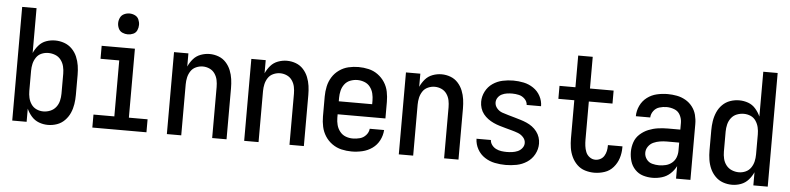

<svg xmlns="http://www.w3.org/2000/svg" viewBox="-45 -991 5091 1237"><g transform="rotate(5 2500.0 -372.5)"><path d="M288 8Q318 8 346.5 -2Q375 -12 396.5 -34Q418 -56 430 -83.5Q442 -111 446.5 -140.5Q451 -170 451 -200V-330Q451 -360 446.5 -389.5Q442 -419 430 -447Q418 -475 396.5 -496.5Q375 -518 346.5 -528Q318 -538 288 -538Q258 -538 230 -528Q202 -518 182 -495Q162 -472 150 -445V-735H57V0H150V-85Q162 -58 182 -35.5Q202 -13 230 -2.5Q258 8 288 8ZM251 -76Q228 -76 207 -85.5Q186 -95 173 -114Q160 -133 155 -155Q150 -177 150 -200V-330Q150 -353 155 -375Q160 -397 173 -416.5Q186 -436 207 -445Q228 -454 251 -454Q274 -454 296 -445.5Q318 -437 332.5 -418Q347 -399 352.5 -376Q358 -353 358 -330V-200Q358 -177 352.5 -154Q347 -131 332.5 -112.5Q318 -94 296 -85Q274 -76 251 -76Z M575 0H925V-84H804V-530H589V-446H710V-84H575ZM750 -618Q768 -618 785 -625.5Q802 -633 809.5 -650Q817 -667 817 -685Q817 -703 809.5 -720Q802 -737 785 -745Q768 -753 750 -753Q732 -753 715 -745Q698 -737 690 -720Q682 -703 682 -685Q682 -667 690 -650Q698 -633 715 -625.5Q732 -618 750 -618Z M1057 0H1150V-330Q1150 -353 1155 -375Q1160 -397 1172.5 -416Q1185 -435 1206.5 -444.5Q1228 -454 1250 -454Q1273 -454 1294 -444.5Q1315 -435 1328 -416Q1341 -397 1345.5 -375Q1350 -353 1350 -330V0H1443V-330Q1443 -360 1439 -389Q1435 -418 1424 -445.5Q1413 -473 1393 -495Q1373 -517 1345 -527.5Q1317 -538 1287 -538Q1258 -538 1229.5 -527.5Q1201 -517 1181.5 -494.5Q1162 -472 1150 -445V-530H1057Z M1557 0H1650V-330Q1650 -353 1655 -375Q1660 -397 1672.5 -416Q1685 -435 1706.5 -444.5Q1728 -454 1750 -454Q1773 -454 1794 -444.5Q1815 -435 1828 -416Q1841 -397 1845.5 -375Q1850 -353 1850 -330V0H1943V-330Q1943 -360 1939 -389Q1935 -418 1924 -445.5Q1913 -473 1893 -495Q1873 -517 1845 -527.5Q1817 -538 1787 -538Q1758 -538 1729.5 -527.5Q1701 -517 1681.5 -494.5Q1662 -472 1650 -445V-530H1557Z M2252 8Q2287 8 2321.5 0Q2356 -8 2385 -28.5Q2414 -49 2430.5 -81Q2447 -113 2449 -148H2356Q2354 -125 2337.5 -106.5Q2321 -88 2298 -82Q2275 -76 2252 -76Q2228 -76 2206 -84.5Q2184 -93 2169 -112Q2154 -131 2148 -154Q2142 -177 2142 -200V-223H2451V-330Q2451 -363 2444.5 -395.5Q2438 -428 2420 -456Q2402 -484 2375 -503.5Q2348 -523 2315.5 -530.5Q2283 -538 2250 -538Q2217 -538 2185 -530.5Q2153 -523 2125.5 -503.5Q2098 -484 2080.5 -456Q2063 -428 2056 -395.5Q2049 -363 2049 -330V-200Q2049 -167 2056 -134.5Q2063 -102 2081 -74Q2099 -46 2126.5 -26.5Q2154 -7 2186.5 0.5Q2219 8 2252 8ZM2142 -307V-330Q2142 -353 2147.5 -376Q2153 -399 2167.5 -418Q2182 -437 2204.5 -445.5Q2227 -454 2250 -454Q2273 -454 2295.5 -445.5Q2318 -437 2332.5 -418Q2347 -399 2352.5 -376Q2358 -353 2358 -330V-307Z M2557 0H2650V-330Q2650 -353 2655 -375Q2660 -397 2672.5 -416Q2685 -435 2706.5 -444.5Q2728 -454 2750 -454Q2773 -454 2794 -444.5Q2815 -435 2828 -416Q2841 -397 2845.5 -375Q2850 -353 2850 -330V0H2943V-330Q2943 -360 2939 -389Q2935 -418 2924 -445.5Q2913 -473 2893 -495Q2873 -517 2845 -527.5Q2817 -538 2787 -538Q2758 -538 2729.5 -527.5Q2701 -517 2681.5 -494.5Q2662 -472 2650 -445V-530H2557Z M3248 8Q3284 8 3319.5 1Q3355 -6 3385.5 -26Q3416 -46 3433.5 -78.5Q3451 -111 3451 -147Q3451 -168 3444.5 -188Q3438 -208 3425 -225Q3412 -242 3395 -254.5Q3378 -267 3358.5 -275.5Q3339 -284 3319 -290Q3299 -296 3278.5 -302Q3258 -308 3238 -313.5Q3218 -319 3198 -326Q3178 -333 3163.5 -350Q3149 -367 3149 -388Q3149 -405 3159 -419.5Q3169 -434 3184.5 -441.5Q3200 -449 3217 -451.5Q3234 -454 3251 -454Q3273 -454 3294.5 -449Q3316 -444 3332.5 -427.5Q3349 -411 3350 -389H3443Q3443 -423 3426.5 -454Q3410 -485 3381 -504.5Q3352 -524 3318.5 -531Q3285 -538 3251 -538Q3216 -538 3181.5 -530.5Q3147 -523 3118 -503Q3089 -483 3072.5 -451Q3056 -419 3056 -384Q3056 -363 3062.5 -342.5Q3069 -322 3082 -305.5Q3095 -289 3112 -276.5Q3129 -264 3148.5 -255Q3168 -246 3188 -240Q3208 -234 3228 -228.5Q3248 -223 3268.5 -217.5Q3289 -212 3309 -204.5Q3329 -197 3344 -180.5Q3359 -164 3359 -143Q3359 -125 3347 -110Q3335 -95 3318.5 -88Q3302 -81 3284 -78.5Q3266 -76 3248 -76Q3231 -76 3213 -78.5Q3195 -81 3179 -89Q3163 -97 3152 -111.5Q3141 -126 3140 -144H3047Q3048 -108 3065.5 -76.5Q3083 -45 3113 -25.5Q3143 -6 3178 1Q3213 8 3248 8Z M3821 8Q3855 8 3888 -3Q3921 -14 3944 -40.5Q3967 -67 3977.5 -100Q3988 -133 3988 -168Q3988 -172 3988 -177H3894V-172Q3894 -155 3890.5 -138.5Q3887 -122 3878 -107Q3869 -92 3853.5 -84Q3838 -76 3821 -76Q3801 -76 3784 -88.5Q3767 -101 3759.5 -120Q3752 -139 3749.5 -159Q3747 -179 3747 -199V-446H3900V-530H3747V-735H3653V-530H3550V-446H3653V-199Q3653 -169 3657.5 -139Q3662 -109 3675 -81Q3688 -53 3710 -31.5Q3732 -10 3761.5 -1Q3791 8 3821 8Z M4197 8Q4228 8 4258.5 -1Q4289 -10 4312.5 -31.5Q4336 -53 4350 -81V0H4443V-361Q4443 -391 4435.5 -420Q4428 -449 4409.5 -473Q4391 -497 4364.5 -512Q4338 -527 4308.5 -532.5Q4279 -538 4250 -538Q4214 -538 4179.5 -530Q4145 -522 4116.5 -500.5Q4088 -479 4072.5 -446Q4057 -413 4057 -378H4150Q4151 -401 4165.5 -420.5Q4180 -440 4203 -447Q4226 -454 4250 -454Q4275 -454 4300 -444.5Q4325 -435 4337.5 -411Q4350 -387 4350 -361V-317H4269Q4237 -317 4205.5 -312.5Q4174 -308 4144.5 -296Q4115 -284 4090.5 -262Q4066 -240 4055.5 -209.5Q4045 -179 4045 -147Q4045 -116 4054 -86Q4063 -56 4085 -33Q4107 -10 4136.5 -1Q4166 8 4197 8ZM4233 -76Q4211 -76 4188.5 -82Q4166 -88 4152 -107Q4138 -126 4138 -149Q4138 -171 4151 -189.5Q4164 -208 4184 -217Q4204 -226 4226 -229.5Q4248 -233 4269 -233H4350V-180Q4350 -158 4342 -137Q4334 -116 4316.5 -101.5Q4299 -87 4277 -81.5Q4255 -76 4233 -76Z M4712 8Q4742 8 4770 -2.5Q4798 -13 4818 -35.5Q4838 -58 4850 -85V0H4943V-735H4850V-445Q4838 -472 4818 -495Q4798 -518 4770 -528Q4742 -538 4712 -538Q4682 -538 4653.5 -528Q4625 -518 4603.5 -496.5Q4582 -475 4570 -447Q4558 -419 4553.5 -389.5Q4549 -360 4549 -330V-200Q4549 -170 4553.5 -140.5Q4558 -111 4570 -83.5Q4582 -56 4603.5 -34Q4625 -12 4653.5 -2Q4682 8 4712 8ZM4749 -76Q4726 -76 4704 -85Q4682 -94 4667.5 -112.5Q4653 -131 4647.5 -154Q4642 -177 4642 -200V-330Q4642 -353 4647.5 -376Q4653 -399 4667.5 -418Q4682 -437 4704 -445.5Q4726 -454 4749 -454Q4772 -454 4793 -445Q4814 -436 4827 -416.5Q4840 -397 4845 -375Q4850 -353 4850 -330V-200Q4850 -177 4845 -155Q4840 -133 4827 -114Q4814 -95 4793 -85.5Q4772 -76 4749 -76Z"/></g></svg>

Font: Iosevka SS08 Medium
Style: Regular
Weight: 500
Monospace: yes
Designer: Belleve Invis
Foundry: Belleve Invis
Version: Version 3.4.3; ttfautohint (v1.8.3)